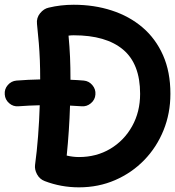

<svg xmlns="http://www.w3.org/2000/svg" viewBox="-31 -743 748 820"><path d="M-10.7 -339.8Q-12.7 -362.3 2.2 -379.6Q17.1 -397 39.6 -398.9Q89.8 -402.8 140.6 -403.8Q140.6 -449.2 139.2 -485.6Q137.7 -522 134.8 -558.6Q131.8 -595.2 127 -640.6Q124 -666.5 140.1 -686.3Q156.2 -706.1 177.2 -710.4Q228 -722.7 283.7 -722.7Q371.1 -722.7 446.3 -698.2Q521.5 -673.8 577.6 -626Q633.8 -578.1 665.3 -507.1Q696.8 -436 696.8 -342.3Q696.8 -259.3 667.5 -186.8Q638.2 -114.3 585.2 -59.6Q532.2 -4.9 460.9 26.1Q389.6 57.1 306.2 57.1Q229.5 57.1 159.7 30.3Q138.2 22 127.2 1.5Q116.2 -19 118.7 -38.6Q126.5 -95.7 131.6 -161.4Q136.7 -227.1 138.7 -293.5Q92.8 -292.5 47.9 -289.1Q25.4 -287.1 8.1 -302.2Q-9.3 -317.4 -10.7 -339.8ZM261.7 -590.8Q266.1 -543.5 268.1 -499.8Q270 -456.1 270 -402.3Q298.8 -401.4 326.7 -398.9Q348.6 -397 363.5 -379.4Q378.4 -361.8 376.5 -339.4Q375 -316.9 357.2 -302Q339.4 -287.1 317.4 -289.1Q293.5 -291 268.1 -292Q264.6 -183.1 253.9 -78.6Q280.8 -72.3 306.2 -72.3Q380.9 -72.3 439.9 -107.4Q499 -142.6 533.2 -203.9Q567.4 -265.1 567.4 -342.3Q567.4 -470.2 494.6 -531.2Q421.9 -592.3 283.7 -592.3Q272.9 -592.3 261.7 -590.8Z"/></svg>

Font: Mikhak-DS2-FD Bold
Style: Regular
Weight: 700
Designer: Amin Abedi
Version: Version 3.4